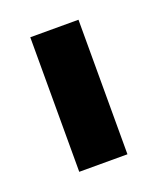

<svg xmlns="http://www.w3.org/2000/svg" viewBox="-66 -744 287 350"><g transform="rotate(-20 78.0 -569.5)"><path d="M31 -439V-700H124.5V-439Z"/></g></svg>

Font: Urbanist ExtraBold
Style: Regular
Weight: 800
Designer: Corey Hu
Foundry: Corey Hu
Version: Version 1.330; ttfautohint (v1.8.4.7-5d5b)